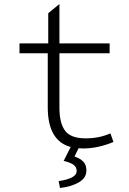

<svg xmlns="http://www.w3.org/2000/svg" viewBox="-20 -726 640 956"><path d="M351.1 53.2Q379.4 63 394.8 78.9Q410.2 94.7 410.2 123Q410.2 160.2 372.6 181.9Q335 203.6 278.8 210L272 175.8Q361.8 162.6 361.8 126Q361.8 105.5 345.5 94Q329.1 82.5 296.9 75.2L332 5.9Q217.8 -24.9 217.8 -191.9V-460.9H77.1V-509.8H220.2V-660.2L275.9 -706.1V-509.8H525.9V-460.9H275.9V-189.9Q275.9 -112.3 304.4 -74.7Q333 -37.1 405.8 -37.1Q474.1 -37.1 529.8 -62L544.9 -19Q466.3 13.2 395 13.2Q378.9 13.2 371.1 12.2Z"/></svg>

Font: Office Code Pro D Light
Style: Regular
Weight: 300
Designer: Nathan Rutzky & Paul D. Hunt
Foundry: Adobe Systems Incorporated
Version: Version 1.004;PS 001.004;hotconv 1.0.70;makeotf.lib2.5.58329